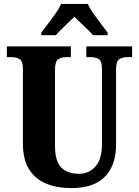

<svg xmlns="http://www.w3.org/2000/svg" viewBox="-20 -951 710 981"><path d="M344 10Q271 10 215.5 -13Q160 -36 128.5 -86Q97 -136 97 -218V-599Q97 -639 80 -649Q63 -659 40 -659H15V-714H342V-659H318Q294 -659 277.5 -648.5Q261 -638 261 -595V-210Q261 -126 293.5 -94.5Q326 -63 384 -63Q434 -63 467.5 -100Q501 -137 501 -215V-599Q501 -639 485 -649Q469 -659 445 -659H421V-714H655V-659H630Q606 -659 589.5 -648.5Q573 -638 573 -595V-213Q573 -146 549.5 -96Q526 -46 475.5 -18Q425 10 344 10ZM191 -784Q205 -803 225 -829Q245 -855 264 -882Q283 -909 292 -931H429Q438 -909 457 -882Q476 -855 496 -829Q516 -803 530 -784V-771H456Q447 -781 429.5 -798.5Q412 -816 392.5 -834Q373 -852 360 -865Q339 -844 310 -817Q281 -790 265 -771H191Z"/></svg>

Font: Noto Serif Armenian Condensed ExtraBold
Style: Regular
Weight: 800
Width: 3
Designer: Monotype Design Team
Foundry: Monotype Imaging Inc.
Version: Version 2.008; ttfautohint (v1.8.4.7-5d5b)